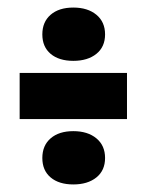

<svg xmlns="http://www.w3.org/2000/svg" viewBox="-20 -556 388 508"><path d="M32 -363H316V-241H32ZM92 -465Q92 -498 114 -517Q136 -536 174 -536Q212 -536 235 -517Q258 -498 258 -465Q258 -432 235 -413.5Q212 -395 174 -395Q136 -395 114 -413.5Q92 -432 92 -465ZM92 -138Q92 -171 114 -190Q136 -209 174 -209Q212 -209 235 -190Q258 -171 258 -138Q258 -105 235 -86.5Q212 -68 174 -68Q136 -68 114 -86.5Q92 -105 92 -138Z"/></svg>

Font: Bricolage Grotesque 96pt Condensed ExBd
Style: Regular
Weight: 800
Width: 3
Designer: Mathieu Triay
Foundry: Atelier Triay
Version: Version 1.001;Glyphs 3.2 (3207)